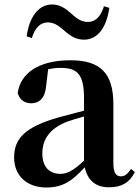

<svg xmlns="http://www.w3.org/2000/svg" viewBox="-20 -821 625 857"><path d="M99 -659 122 -651C136 -696 159 -721 194 -721C226 -721 249 -700 273 -679C295 -661 318 -644 355 -644C415 -644 455 -696 468 -786L444 -793C430 -748 407 -723 372 -723C340 -723 317 -743 293 -765C272 -783 247 -801 213 -801C152 -801 111 -746 99 -659ZM466 15C522 15 558 -5 582 -53L565 -67C547 -41 535 -34 520 -34C498 -34 486 -48 486 -95V-356C486 -494 428 -552 295 -552C154 -552 72 -496 59 -406C67 -376 89 -360 120 -360C154 -360 182 -382 186 -439L195 -512C215 -516 232 -518 250 -518C327 -518 355 -488 355 -381V-327L245 -298C93 -255 43 -204 43 -118C43 -34 103 16 187 16C263 16 304 -16 358 -74C371 -18 405 15 466 15ZM355 -104C306 -57 277 -45 250 -45C201 -45 169 -75 169 -136C169 -203 206 -248 277 -277C297 -284 325 -293 355 -301Z"/></svg>

Font: Noto Serif CJK HK
Style: Bold
Weight: 700
Designer: Ryoko NISHIZUKA 西塚涼子 (kana & ideographs); Frank Grießhammer (Latin, Greek & Cyrillic); Wenlong ZHANG 张文龙 (bopomofo); San
Foundry: Adobe
Version: Version 2.001;hotconv 1.1.0;makeotfexe 2.6.0